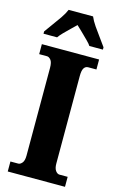

<svg xmlns="http://www.w3.org/2000/svg" viewBox="-139 -986 633 1040"><g transform="rotate(15 177.5 -465.5)"><path d="M18 0V-56H62Q73 -56 83.5 -68.5Q94 -81 94 -109V-601Q94 -633 83.5 -645.5Q73 -658 62 -658H18V-714H339V-658H293Q278 -658 269.5 -645Q261 -632 261 -600V-110Q261 -83 271 -69.5Q281 -56 293 -56H339V0ZM12 -784Q25 -803 44.5 -829Q64 -855 82.5 -882Q101 -909 110 -931H247Q256 -909 274.5 -882Q293 -855 312.5 -829Q332 -803 345 -784V-771H269Q264 -780 246.5 -797.5Q229 -815 210 -833.5Q191 -852 178 -864Q165 -851 147 -834Q129 -817 113 -800.5Q97 -784 88 -771H12Z"/></g></svg>

Font: Noto Serif Bengali ExtraCondensed Black
Style: Regular
Weight: 900
Width: 2
Designer: Juan Bruce, Universal Thirst, Indian Type Foundry and the Monotype Design Team.
Foundry: Monotype Imaging Inc.
Version: Version 2.003; ttfautohint (v1.8.4.7-5d5b)